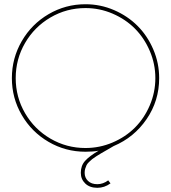

<svg xmlns="http://www.w3.org/2000/svg" viewBox="-20 -708 807 907"><path d="M54.2 -338.9Q54.2 -249.5 98.4 -173.3Q142.6 -97.2 218.5 -53Q294.4 -8.8 383.8 -8.8Q450.7 -8.8 512 -34.9Q573.2 -61 617.4 -105.2Q661.6 -149.4 687.7 -210.7Q713.9 -272 713.9 -338.9Q713.9 -405.8 687.7 -467Q661.6 -528.3 617.4 -572.8Q573.2 -617.2 512 -643.6Q450.7 -669.9 383.8 -669.9Q294.4 -669.9 218.5 -625.5Q142.6 -581.1 98.4 -504.9Q54.2 -428.7 54.2 -338.9ZM379.9 107.9V108.9Q379.9 131.3 395.8 146.7Q411.6 162.1 439.9 162.1Q466.8 162.1 491.2 144L502 158.2Q473.6 179.2 439.9 179.2Q403.8 179.2 382.8 158.9Q361.8 138.7 361.8 108.9V107.9Q361.8 74.2 382.1 51.8Q402.3 29.3 445.8 3.9Q420.9 8.8 383.8 8.8Q289.6 8.8 209.5 -37.8Q129.4 -84.5 82.8 -164.6Q36.1 -244.6 36.1 -338.9Q36.1 -433.1 82.8 -513.7Q129.4 -594.2 209.5 -641.1Q289.6 -688 383.8 -688Q454.6 -688 519 -660.2Q583.5 -632.3 630.1 -585.4Q676.8 -538.6 704.3 -474.1Q731.9 -409.7 731.9 -338.9Q731.9 -231.9 672.6 -145.3Q613.3 -58.6 517.1 -18.1Q504.9 -10.7 486.3 -0.2Q467.8 10.3 458.3 15.9Q448.7 21.5 435.3 30Q421.9 38.6 415.3 43.9Q408.7 49.3 400.4 57.4Q392.1 65.4 388.7 72.5Q385.3 79.6 382.6 88.6Q379.9 97.7 379.9 107.9Z"/></svg>

Font: Rawengulk
Style: Light
Weight: 300
Version: Version 0.92